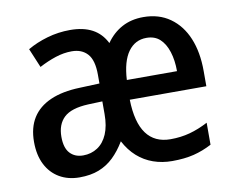

<svg xmlns="http://www.w3.org/2000/svg" viewBox="-66 -635 902 731"><g transform="rotate(-10 385.0 -269.5)"><path d="M530 -549Q590 -549 633 -518.5Q676 -488 698.5 -434Q721 -380 721 -307V-248H425Q427 -160 459 -116.5Q491 -73 552 -73Q592 -73 627 -82.5Q662 -92 698 -111V-26Q664 -8 628 1Q592 10 544 10Q505 10 471 -2Q437 -14 410 -38Q383 -62 364 -98Q343 -63 318 -39Q293 -15 261 -2.5Q229 10 186 10Q142 10 108.5 -9.5Q75 -29 56.5 -65.5Q38 -102 38 -153Q38 -208 61.5 -245.5Q85 -283 131.5 -303.5Q178 -324 246 -326L322 -329V-363Q322 -419 300 -443.5Q278 -468 239 -468Q208 -468 176 -457.5Q144 -447 112 -430L81 -504Q115 -524 158 -536.5Q201 -549 247 -549Q298 -549 332.5 -530.5Q367 -512 386 -474Q411 -510 447 -529.5Q483 -549 530 -549ZM266 -258Q200 -255 172 -228.5Q144 -202 144 -154Q144 -111 163 -90.5Q182 -70 214 -70Q245 -70 269.5 -86Q294 -102 307.5 -133.5Q321 -165 321 -211V-260ZM528 -469Q484 -469 457.5 -432.5Q431 -396 427 -324H621Q621 -366 610.5 -399Q600 -432 580 -450.5Q560 -469 528 -469Z"/></g></svg>

Font: Noto Sans Display SemiCondensed Medium
Style: Regular
Weight: 500
Width: 4
Designer: Monotype Design Team
Foundry: Monotype Imaging Inc.
Version: Version 2.003